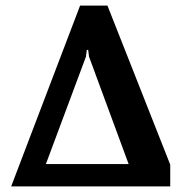

<svg xmlns="http://www.w3.org/2000/svg" viewBox="-20 -668 642 688"><path d="M20 0 267 -648H365L590 -78V0ZM144 -80H441L438 -88L299 -465L296 -489H291L288 -465L147 -87Z"/></svg>

Font: Faustina VF Beta
Style: Regular
Weight: 400
Designer: Alfonso Garcia
Foundry: Omnibus-Type
Version: Version 1.006